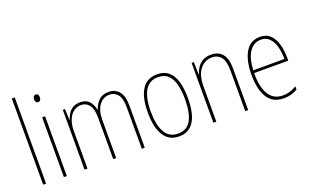

<svg xmlns="http://www.w3.org/2000/svg" viewBox="-85 -1171 2558 1591"><g transform="rotate(-20 1193.5 -375.0)"><path d="M103 0H77V-760H103Z M274 -723Q289 -723 294 -713Q299 -703 299 -691Q299 -676 293 -666.5Q287 -657 273 -657Q259 -657 253.5 -667Q248 -677 248 -690Q248 -702 253.5 -712.5Q259 -723 274 -723ZM286 -527V0H260V-527Z M850 -537Q905 -537 939 -497Q973 -457 973 -370V0H947V-368Q947 -447 918.5 -480Q890 -513 849 -513Q792 -513 756.5 -466.5Q721 -420 721 -336V0H695V-357Q695 -446 667 -479.5Q639 -513 597 -513Q557 -513 527.5 -489Q498 -465 483 -424Q468 -383 468 -333V0H442V-527H461L465 -429H467Q475 -453 489.5 -478Q504 -503 530 -520Q556 -537 597 -537Q650 -537 677 -506Q704 -475 712 -430H715Q731 -477 762 -507Q793 -537 850 -537Z M1450 -264Q1450 -131 1406.5 -60.5Q1363 10 1275 10Q1186 10 1141 -61Q1096 -132 1096 -265Q1096 -397 1141 -467Q1186 -537 1275 -537Q1338 -537 1377 -503Q1416 -469 1433 -407.5Q1450 -346 1450 -264ZM1122 -265Q1122 -146 1159 -80.5Q1196 -15 1274 -15Q1352 -15 1388 -78.5Q1424 -142 1424 -265Q1424 -339 1409.5 -394.5Q1395 -450 1362.5 -481Q1330 -512 1275 -512Q1197 -512 1159.5 -447.5Q1122 -383 1122 -265Z M1751 -537Q1815 -537 1850 -496Q1885 -455 1885 -366V0H1859V-359Q1859 -441 1830 -477Q1801 -513 1751 -513Q1689 -513 1646.5 -462Q1604 -411 1604 -308V0H1578V-527H1598L1600 -416H1602Q1610 -445 1628 -473Q1646 -501 1676 -519Q1706 -537 1751 -537Z M2182 -537Q2239 -537 2273 -503.5Q2307 -470 2322 -415.5Q2337 -361 2337 -298V-271H2036Q2035 -147 2076 -81Q2117 -15 2198 -15Q2230 -15 2258.5 -23.5Q2287 -32 2319 -51V-22Q2293 -7 2263.5 1.5Q2234 10 2198 10Q2100 10 2055 -64Q2010 -138 2010 -263Q2010 -343 2028.5 -405Q2047 -467 2085 -502Q2123 -537 2182 -537ZM2182 -512Q2120 -512 2081.5 -458Q2043 -404 2037 -295H2312Q2312 -356 2298.5 -405Q2285 -454 2256 -483Q2227 -512 2182 -512Z"/></g></svg>

Font: Noto Sans Gurmukhi UI Condensed Thin
Style: Regular
Weight: 100
Width: 3
Designer: Jelle Bosma - Monotype Design Team
Foundry: Monotype Imaging Inc.
Version: Version 2.004; ttfautohint (v1.8.4.7-5d5b)